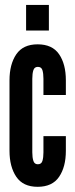

<svg xmlns="http://www.w3.org/2000/svg" viewBox="-20 -730 298 758"><path d="M128.5 7.5Q71 7.5 44.2 -32.2Q17.5 -72 17.5 -134.5V-413Q17.5 -476 44.2 -515.5Q71 -555 128.5 -555Q186.5 -555 213.2 -516Q240 -477 240 -413V-355H151.5V-419Q151.5 -440 147.5 -453Q143.5 -466 129.5 -466Q116 -466 111.8 -453Q107.5 -440 107.5 -419V-128.5Q107.5 -108 111.8 -94.8Q116 -81.5 129.5 -81.5Q143.5 -81.5 147.5 -94.8Q151.5 -108 151.5 -128.5V-192.5H240V-134.5Q240 -71 213.2 -31.8Q186.5 7.5 128.5 7.5ZM83 -609.5V-710.5H173V-609.5Z"/></svg>

Font: League Gothic SemiCondensed
Style: Regular
Weight: 400
Width: 4
Designer: The League of Moveable Type
Version: Version 2.001